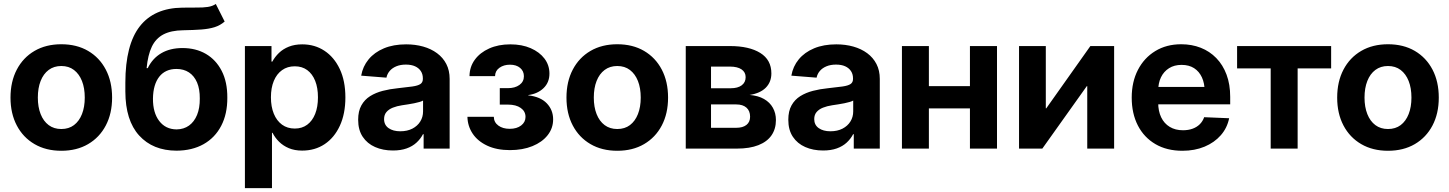

<svg xmlns="http://www.w3.org/2000/svg" viewBox="-20 -767 7480 991"><path d="M296.4 11.2Q217.3 11.2 158.2 -23.2Q99.1 -57.6 66.7 -119.4Q34.2 -181.2 34.2 -263.2Q34.2 -345.7 66.7 -407.7Q99.1 -469.7 158.2 -504.2Q217.3 -538.6 296.4 -538.6Q376 -538.6 434.8 -504.2Q493.7 -469.7 526.1 -407.7Q558.6 -345.7 558.6 -263.2Q558.6 -181.2 526.1 -119.4Q493.7 -57.6 434.8 -23.2Q376 11.2 296.4 11.2ZM296.4 -101.1Q335 -101.1 361.8 -121.3Q388.7 -141.6 403.1 -178.2Q417.5 -214.8 417.5 -263.2Q417.5 -312.5 403.1 -348.9Q388.7 -385.3 361.8 -405.8Q335 -426.3 296.4 -426.3Q258.3 -426.3 231.2 -406Q204.1 -385.7 189.7 -349.1Q175.3 -312.5 175.3 -263.2Q175.3 -214.8 189.7 -178.2Q204.1 -141.6 231.2 -121.3Q258.3 -101.1 296.4 -101.1Z M1093.8 -746.6 1139.6 -655.8Q1116.2 -635.7 1087.4 -626.7Q1058.6 -617.7 1019.3 -614.7Q980 -611.8 924.8 -610.8Q862.8 -609.9 823.5 -589.4Q784.2 -568.8 763.7 -526.1Q743.2 -483.4 736.8 -415.5H742.7Q767.1 -465.8 812.5 -492.4Q857.9 -519 921.9 -519Q990.7 -519 1042.7 -488.8Q1094.7 -458.5 1124.3 -401.1Q1153.8 -343.8 1153.3 -262.7Q1153.8 -179.2 1121.8 -117.7Q1089.8 -56.2 1030.8 -22.9Q971.7 10.3 891.1 10.7Q769 10.3 698.2 -67.6Q627.4 -145.5 627 -294.4V-340.8Q627.4 -536.1 701.4 -630.9Q775.4 -725.6 920.9 -727.5Q961.9 -728.5 994.9 -728Q1027.8 -727.5 1052.5 -731.2Q1077.1 -734.9 1093.8 -746.6ZM891.6 -99.1Q928.7 -99.6 955.6 -118.9Q982.4 -138.2 997.1 -173.8Q1011.7 -209.5 1011.2 -258.3Q1011.7 -307.1 997.1 -341.3Q982.4 -375.5 955.3 -393.3Q928.2 -411.1 890.6 -411.1Q862.3 -411.1 840.1 -401.1Q817.9 -391.1 802.2 -371.3Q786.6 -351.6 778.3 -323.2Q770 -294.9 769.5 -258.3Q769 -185.5 801.8 -142.6Q834.5 -99.6 891.6 -99.1Z M1244.1 204.1V-529.3H1381.3V-449.2H1385.7Q1398.9 -473.6 1419.9 -493.9Q1440.9 -514.2 1470.9 -526.1Q1501 -538.1 1540 -538.1Q1604.5 -538.1 1654.5 -505.1Q1704.6 -472.2 1733.6 -410.9Q1762.7 -349.6 1762.7 -264.2Q1762.7 -179.7 1734.1 -117.9Q1705.6 -56.2 1655.5 -22.9Q1605.5 10.3 1539.6 10.3Q1500.5 10.3 1470.9 -2.2Q1441.4 -14.6 1420.4 -35.4Q1399.4 -56.2 1386.7 -81.5H1383.8V204.1ZM1501.5 -103.5Q1539.1 -103.5 1565.7 -123.3Q1592.3 -143.1 1606.7 -179.2Q1621.1 -215.3 1621.1 -264.6Q1621.1 -314 1606.7 -349.9Q1592.3 -385.7 1565.7 -405.3Q1539.1 -424.8 1501.5 -424.8Q1463.4 -424.8 1435.8 -405Q1408.2 -385.3 1393.3 -349.4Q1378.4 -313.5 1378.4 -264.6Q1378.4 -216.3 1393.3 -179.9Q1408.2 -143.6 1435.8 -123.5Q1463.4 -103.5 1501.5 -103.5Z M2008.3 9.8Q1956.5 9.8 1916 -8.1Q1875.5 -25.9 1852.1 -61Q1828.6 -96.2 1828.6 -148.9Q1828.6 -193.4 1845.2 -223.1Q1861.8 -252.9 1890.4 -270.8Q1918.9 -288.6 1955.6 -298.1Q1992.2 -307.6 2032.2 -311.5Q2079.6 -316.4 2108.4 -320.6Q2137.2 -324.7 2149.9 -333.3Q2162.6 -341.8 2162.6 -359.4V-362.3Q2162.6 -384.3 2152.1 -400.1Q2141.6 -416 2122.3 -424.8Q2103 -433.6 2074.7 -433.6Q2046.9 -433.6 2025.6 -424.8Q2004.4 -416 1991.5 -400.9Q1978.5 -385.7 1974.6 -366.2L1844.2 -376.5Q1852.5 -424.3 1882.6 -460.7Q1912.6 -497.1 1961.7 -517.6Q2010.7 -538.1 2076.2 -538.1Q2123.5 -538.1 2164.3 -526.6Q2205.1 -515.1 2235.8 -492.4Q2266.6 -469.7 2283.7 -436.5Q2300.8 -403.3 2300.8 -359.9V0H2166.5V-74.2H2163.1Q2150.4 -49.8 2129.6 -30.8Q2108.9 -11.7 2078.9 -1Q2048.8 9.8 2008.3 9.8ZM2045.9 -89.4Q2082 -89.4 2108.4 -103Q2134.8 -116.7 2149.2 -139.9Q2163.6 -163.1 2163.6 -191.9V-248Q2157.2 -244.1 2145.3 -240.7Q2133.3 -237.3 2118.2 -234.1Q2103 -231 2086.7 -228.5Q2070.3 -226.1 2054.7 -223.6Q2028.8 -219.7 2007.8 -211.4Q1986.8 -203.1 1974.6 -188.7Q1962.4 -174.3 1962.4 -152.3Q1962.4 -122.1 1985.6 -105.7Q2008.8 -89.4 2045.9 -89.4Z M2611.8 7.8Q2543.9 7.8 2494.9 -15.1Q2445.8 -38.1 2419.7 -77.1Q2393.6 -116.2 2392.6 -164.1H2528.8Q2529.3 -135.7 2552.2 -118.9Q2575.2 -102.1 2610.8 -102.1Q2647.5 -102.1 2669.9 -119.4Q2692.4 -136.7 2692.4 -163.6Q2692.4 -192.4 2668 -209.7Q2643.6 -227.1 2601.6 -227.1H2559.6V-312H2601.6Q2638.2 -312 2661.1 -328.6Q2684.1 -345.2 2684.1 -373.5Q2684.1 -399.9 2664.6 -416.5Q2645 -433.1 2612.3 -433.1Q2580.1 -433.1 2557.9 -417.2Q2535.6 -401.4 2535.2 -374H2403.3Q2403.8 -421.9 2430.7 -458.7Q2457.5 -495.6 2504.9 -516.8Q2552.2 -538.1 2613.8 -538.1Q2673.8 -538.1 2719.2 -518.3Q2764.6 -498.5 2790.3 -464.6Q2815.9 -430.7 2815.9 -387.2Q2815.9 -341.3 2785.4 -312Q2754.9 -282.7 2706.5 -276.4V-274.9Q2770 -267.6 2802.5 -233.4Q2835 -199.2 2835 -150.9Q2835 -105 2806.6 -69.1Q2778.3 -33.2 2728 -12.7Q2677.7 7.8 2611.8 7.8Z M3166 11.2Q3086.9 11.2 3027.8 -23.2Q2968.8 -57.6 2936.3 -119.4Q2903.8 -181.2 2903.8 -263.2Q2903.8 -345.7 2936.3 -407.7Q2968.8 -469.7 3027.8 -504.2Q3086.9 -538.6 3166 -538.6Q3245.6 -538.6 3304.4 -504.2Q3363.3 -469.7 3395.8 -407.7Q3428.2 -345.7 3428.2 -263.2Q3428.2 -181.2 3395.8 -119.4Q3363.3 -57.6 3304.4 -23.2Q3245.6 11.2 3166 11.2ZM3166 -101.1Q3204.6 -101.1 3231.4 -121.3Q3258.3 -141.6 3272.7 -178.2Q3287.1 -214.8 3287.1 -263.2Q3287.1 -312.5 3272.7 -348.9Q3258.3 -385.3 3231.4 -405.8Q3204.6 -426.3 3166 -426.3Q3127.9 -426.3 3100.8 -406Q3073.7 -385.7 3059.3 -349.1Q3044.9 -312.5 3044.9 -263.2Q3044.9 -214.8 3059.3 -178.2Q3073.7 -141.6 3100.8 -121.3Q3127.9 -101.1 3166 -101.1Z M3519.5 0V-529.3H3747.6Q3846.7 -529.3 3904.1 -493.7Q3961.4 -458 3961.4 -388.2Q3961.4 -343.8 3932.9 -314.7Q3904.3 -285.6 3849.1 -276.9Q3893.1 -273.4 3923.3 -256.1Q3953.6 -238.8 3969.2 -210.7Q3984.9 -182.6 3984.9 -147.5Q3984.9 -101.6 3962.2 -68.6Q3939.5 -35.6 3894.5 -17.8Q3849.6 0 3783.2 0ZM3649.9 -107.4H3780.3Q3814 -107.4 3832.8 -122.3Q3851.6 -137.2 3851.6 -164.6Q3851.6 -194.8 3832.8 -211.4Q3814 -228 3780.3 -228H3649.9ZM3649.9 -311.5H3751.5Q3788.1 -311.5 3808.3 -326.7Q3828.6 -341.8 3828.6 -368.7Q3828.6 -394.5 3807.4 -408.9Q3786.1 -423.3 3747.6 -423.3H3649.9Z M4228.5 9.8Q4176.8 9.8 4136.2 -8.1Q4095.7 -25.9 4072.3 -61Q4048.8 -96.2 4048.8 -148.9Q4048.8 -193.4 4065.4 -223.1Q4082 -252.9 4110.6 -270.8Q4139.2 -288.6 4175.8 -298.1Q4212.4 -307.6 4252.4 -311.5Q4299.8 -316.4 4328.6 -320.6Q4357.4 -324.7 4370.1 -333.3Q4382.8 -341.8 4382.8 -359.4V-362.3Q4382.8 -384.3 4372.3 -400.1Q4361.8 -416 4342.5 -424.8Q4323.2 -433.6 4294.9 -433.6Q4267.1 -433.6 4245.8 -424.8Q4224.6 -416 4211.7 -400.9Q4198.7 -385.7 4194.8 -366.2L4064.5 -376.5Q4072.8 -424.3 4102.8 -460.7Q4132.8 -497.1 4181.9 -517.6Q4231 -538.1 4296.4 -538.1Q4343.8 -538.1 4384.5 -526.6Q4425.3 -515.1 4456.1 -492.4Q4486.8 -469.7 4503.9 -436.5Q4521 -403.3 4521 -359.9V0H4386.7V-74.2H4383.3Q4370.6 -49.8 4349.9 -30.8Q4329.1 -11.7 4299.1 -1Q4269 9.8 4228.5 9.8ZM4266.1 -89.4Q4302.2 -89.4 4328.6 -103Q4355 -116.7 4369.4 -139.9Q4383.8 -163.1 4383.8 -191.9V-248Q4377.4 -244.1 4365.5 -240.7Q4353.5 -237.3 4338.4 -234.1Q4323.2 -231 4306.9 -228.5Q4290.5 -226.1 4274.9 -223.6Q4249 -219.7 4228 -211.4Q4207 -203.1 4194.8 -188.7Q4182.6 -174.3 4182.6 -152.3Q4182.6 -122.1 4205.8 -105.7Q4229 -89.4 4266.1 -89.4Z M5024.4 -322.3V-207.5H4735.8V-322.3ZM4774.4 -529.3V0H4635.3V-529.3ZM5126 -529.3V0H4986.3V-529.3Z M5730.5 0H5591.8V-322.3H5589.4L5359.9 0H5239.7V-529.3H5377.9V-208H5380.4L5607.9 -529.3H5730.5Z M6083 11.2Q6002.4 11.2 5943.6 -23.2Q5884.8 -57.6 5853 -119.4Q5821.3 -181.2 5821.3 -263.2Q5821.3 -344.2 5853.3 -406.2Q5885.3 -468.3 5942.9 -503.4Q6000.5 -538.6 6076.7 -538.6Q6131.3 -538.6 6177.5 -520.5Q6223.6 -502.4 6257.8 -467.3Q6292 -432.1 6310.8 -381.8Q6329.6 -331.5 6329.6 -267.1V-228.5H5876V-318.4H6261.7L6197.8 -295.4Q6197.8 -336.9 6183.6 -367.7Q6169.4 -398.4 6143.1 -415.3Q6116.7 -432.1 6078.6 -432.1Q6041 -432.1 6013.9 -415Q5986.8 -397.9 5972.4 -368.2Q5958 -338.4 5958 -298.3V-236.8Q5958 -193.4 5973.4 -161.4Q5988.8 -129.4 6017.6 -112.1Q6046.4 -94.7 6085.9 -94.7Q6113.8 -94.7 6135.7 -102.8Q6157.7 -110.8 6172.9 -126Q6188 -141.1 6195.3 -162.1L6324.2 -156.7Q6314 -106.4 6281 -68.8Q6248 -31.2 6197.3 -10Q6146.5 11.2 6083 11.2Z M6538.6 0V-414.1H6365.2V-529.3H6850.6V-414.1H6677.7V0Z M7144 11.2Q7064.9 11.2 7005.9 -23.2Q6946.8 -57.6 6914.3 -119.4Q6881.8 -181.2 6881.8 -263.2Q6881.8 -345.7 6914.3 -407.7Q6946.8 -469.7 7005.9 -504.2Q7064.9 -538.6 7144 -538.6Q7223.6 -538.6 7282.5 -504.2Q7341.3 -469.7 7373.8 -407.7Q7406.2 -345.7 7406.2 -263.2Q7406.2 -181.2 7373.8 -119.4Q7341.3 -57.6 7282.5 -23.2Q7223.6 11.2 7144 11.2ZM7144 -101.1Q7182.6 -101.1 7209.5 -121.3Q7236.3 -141.6 7250.7 -178.2Q7265.1 -214.8 7265.1 -263.2Q7265.1 -312.5 7250.7 -348.9Q7236.3 -385.3 7209.5 -405.8Q7182.6 -426.3 7144 -426.3Q7106 -426.3 7078.9 -406Q7051.8 -385.7 7037.4 -349.1Q7022.9 -312.5 7022.9 -263.2Q7022.9 -214.8 7037.4 -178.2Q7051.8 -141.6 7078.9 -121.3Q7106 -101.1 7144 -101.1Z"/></svg>

Font: Inter Cardless Tabular Bold
Style: Bold
Weight: 700
Designer: Rasmus Andersson
Foundry: rsms
Version: Version 4.000;git-4fc901f